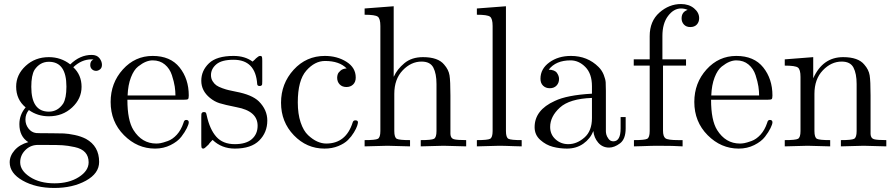

<svg xmlns="http://www.w3.org/2000/svg" viewBox="-20 -725 4430 951"><path d="M28 79Q28 47 52.5 19Q77 -9 120 -21Q76 -49 76 -110Q76 -157 107 -193Q60 -232 60 -296Q60 -355 107 -398.5Q154 -442 222 -442Q282 -442 328 -406Q376 -453 434 -453Q460 -453 472.5 -437Q485 -421 485 -404Q485 -389 475.5 -381.5Q466 -374 456 -374Q444 -374 435.5 -382Q427 -390 427 -403Q427 -424 443 -430Q440 -431 433 -431Q384 -431 343 -392Q384 -354 384 -295Q384 -236 337 -192.5Q290 -149 222 -149Q166 -149 123 -180Q106 -160 106 -133Q106 -108 121 -88.5Q136 -69 159 -66Q166 -65 234 -65Q274 -65 296 -64Q318 -63 349.5 -56.5Q381 -50 406 -37Q471 -1 471 77Q471 134 405.5 170Q340 206 249 206Q157 206 92.5 169.5Q28 133 28 79ZM80 79Q80 120 128.5 151.5Q177 183 250 183Q322 183 370.5 152Q419 121 419 79Q419 49 402 30Q385 11 350 3.5Q315 -4 290.5 -5.5Q266 -7 221 -7H162Q128 -5 104 20Q80 45 80 79ZM135 -295Q135 -172 222 -172Q266 -172 293 -212Q309 -239 309 -296Q309 -419 222 -419Q178 -419 151 -379Q135 -352 135 -295Z M528 -220Q528 -314 588.5 -381Q649 -448 736 -448Q824 -448 869.5 -391Q915 -334 915 -252Q915 -237 911 -234Q907 -231 890 -231H611Q611 -129 641 -81Q683 -14 754 -14Q764 -14 775.5 -16Q787 -18 811 -26.5Q835 -35 856 -58Q877 -81 889 -117Q892 -131 902 -131Q915 -131 915 -119Q915 -110 905.5 -90.5Q896 -71 878 -47.5Q860 -24 825 -6.5Q790 11 748 11Q660 11 594 -55.5Q528 -122 528 -220ZM612 -252H849Q849 -273 845.5 -296.5Q842 -320 831.5 -352.5Q821 -385 796.5 -405.5Q772 -426 736 -426Q720 -426 702.5 -419Q685 -412 664 -395.5Q643 -379 628.5 -341.5Q614 -304 612 -252Z M977 -13V-145Q977 -156 977.5 -160Q978 -164 981 -167Q984 -170 990 -170Q997 -170 999.5 -167Q1002 -164 1004 -153Q1019 -84 1051.5 -47.5Q1084 -11 1143 -11Q1199 -11 1227.5 -36Q1256 -61 1256 -102Q1256 -175 1152 -194Q1092 -206 1067 -214Q1042 -222 1020 -240Q977 -275 977 -325Q977 -375 1015 -411.5Q1053 -448 1137 -448Q1193 -448 1231 -420Q1242 -429 1248 -436Q1261 -448 1268 -448Q1276 -448 1277.5 -443Q1279 -438 1279 -424V-323Q1279 -312 1278.5 -308Q1278 -304 1275 -301.5Q1272 -299 1266 -299Q1255 -299 1254 -308Q1246 -429 1137 -429Q1078 -429 1051.5 -406.5Q1025 -384 1025 -353Q1025 -336 1033 -323Q1041 -310 1051.5 -302.5Q1062 -295 1081.5 -288Q1101 -281 1113 -278.5Q1125 -276 1148 -271Q1228 -256 1262 -223Q1304 -181 1304 -128Q1304 -69 1264 -29Q1224 11 1143 11Q1078 11 1033 -32Q1027 -26 1022.5 -21Q1018 -16 1016.5 -14Q1015 -12 1014.5 -11Q1014 -10 1013 -9Q993 11 988 11Q980 11 978.5 6Q977 1 977 -13Z M1589 -448Q1650 -448 1696 -419Q1742 -390 1742 -341Q1742 -319 1729 -306.5Q1716 -294 1696 -294Q1675 -294 1662.5 -307Q1650 -320 1650 -340Q1650 -349 1653 -357.5Q1656 -366 1667 -375.5Q1678 -385 1697 -386Q1661 -423 1590 -423Q1539 -423 1497 -375Q1455 -327 1455 -218Q1455 -161 1469 -119Q1483 -77 1506 -55.5Q1529 -34 1551.5 -24Q1574 -14 1596 -14Q1694 -14 1727 -119Q1730 -129 1740 -129Q1753 -129 1753 -119Q1753 -114 1749 -101.5Q1745 -89 1733 -69Q1721 -49 1703.5 -31.5Q1686 -14 1655.5 -1.5Q1625 11 1587 11Q1499 11 1435.5 -55Q1372 -121 1372 -216Q1372 -311 1434.5 -379.5Q1497 -448 1589 -448Z M1786 0V-31Q1839 -31 1851.5 -37.5Q1864 -44 1864 -76V-596Q1864 -633 1851 -642.5Q1838 -652 1786 -652V-683L1930 -694V-346H1931Q1947 -382 1983 -412Q2019 -442 2075 -442Q2150 -442 2180 -405Q2202 -380 2206.5 -352Q2211 -324 2211 -252V-61Q2212 -40 2228 -35.5Q2244 -31 2289 -31V0Q2187 -3 2177 -3Q2169 -3 2064 0V-31Q2117 -31 2129.5 -37.5Q2142 -44 2142 -76V-309Q2142 -360 2126.5 -390Q2111 -420 2068 -420Q2016 -420 1974.5 -376.5Q1933 -333 1933 -260V-76Q1933 -44 1945.5 -37.5Q1958 -31 2011 -31V0Q1909 -3 1899 -3Q1891 -3 1786 0Z M2342 0V-31Q2395 -31 2407.5 -37.5Q2420 -44 2420 -76V-596Q2420 -633 2407 -642.5Q2394 -652 2342 -652V-683L2486 -694V-76Q2486 -44 2498.5 -37.5Q2511 -31 2564 -31V0Q2552 0 2526.5 -1Q2501 -2 2482.5 -2.5Q2464 -3 2453 -3Q2441 -3 2342 0Z M2628 -95Q2628 -180 2728 -225Q2788 -254 2912 -261V-298Q2912 -360 2879.5 -393Q2847 -426 2806 -426Q2733 -426 2698 -380Q2728 -379 2738.5 -364Q2749 -349 2749 -334Q2749 -314 2736.5 -301Q2724 -288 2703 -288Q2683 -288 2670 -300.5Q2657 -313 2657 -335Q2657 -384 2701 -416Q2745 -448 2808 -448Q2890 -448 2945 -393Q2962 -376 2970.5 -354Q2979 -332 2980 -317.5Q2981 -303 2981 -275V-75Q2981 -69 2983 -59.5Q2985 -50 2994 -37.5Q3003 -25 3018 -25Q3054 -25 3054 -89V-145H3079V-89Q3079 -36 3051 -15Q3023 6 2997 6Q2964 6 2943 -18.5Q2922 -43 2919 -76Q2904 -38 2869.5 -13.5Q2835 11 2788 11Q2752 11 2718 2Q2684 -7 2656 -32Q2628 -57 2628 -95ZM2705 -96Q2705 -59 2731.5 -35Q2758 -11 2795 -11Q2837 -11 2874.5 -43.5Q2912 -76 2912 -140V-240Q2801 -236 2753 -192Q2705 -148 2705 -96Z M3119 -400V-431H3198V-546Q3198 -620 3246 -662.5Q3294 -705 3353 -705Q3392 -705 3417.5 -684Q3443 -663 3443 -635Q3443 -616 3431.5 -603.5Q3420 -591 3399 -591Q3379 -591 3367.5 -603.5Q3356 -616 3356 -634Q3356 -666 3386 -676Q3371 -683 3353 -683Q3317 -683 3289 -646Q3261 -609 3261 -547V-431H3378V-400H3264V-78Q3264 -49 3276 -40Q3288 -31 3340 -31H3361V0Q3321 -3 3234 -3Q3222 -3 3203 -2.5Q3184 -2 3159 -1Q3134 0 3120 0V-31Q3173 -31 3185.5 -37.5Q3198 -44 3198 -76V-400Z M3419 -220Q3419 -314 3479.5 -381Q3540 -448 3627 -448Q3715 -448 3760.5 -391Q3806 -334 3806 -252Q3806 -237 3802 -234Q3798 -231 3781 -231H3502Q3502 -129 3532 -81Q3574 -14 3645 -14Q3655 -14 3666.5 -16Q3678 -18 3702 -26.5Q3726 -35 3747 -58Q3768 -81 3780 -117Q3783 -131 3793 -131Q3806 -131 3806 -119Q3806 -110 3796.5 -90.5Q3787 -71 3769 -47.5Q3751 -24 3716 -6.5Q3681 11 3639 11Q3551 11 3485 -55.5Q3419 -122 3419 -220ZM3503 -252H3740Q3740 -273 3736.5 -296.5Q3733 -320 3722.5 -352.5Q3712 -385 3687.5 -405.5Q3663 -426 3627 -426Q3611 -426 3593.5 -419Q3576 -412 3555 -395.5Q3534 -379 3519.5 -341.5Q3505 -304 3503 -252Z M3867 0V-31Q3920 -31 3932.5 -37.5Q3945 -44 3945 -76V-344Q3945 -381 3932 -390.5Q3919 -400 3867 -400V-431L4008 -442V-337Q4055 -442 4156 -442Q4231 -442 4261 -405Q4283 -380 4287.5 -352Q4292 -324 4292 -252V-61Q4293 -40 4309 -35.5Q4325 -31 4370 -31V0Q4268 -3 4258 -3Q4250 -3 4145 0V-31Q4198 -31 4210.5 -37.5Q4223 -44 4223 -76V-309Q4223 -360 4207.5 -390Q4192 -420 4149 -420Q4097 -420 4055.5 -376.5Q4014 -333 4014 -260V-76Q4014 -44 4026.5 -37.5Q4039 -31 4092 -31V0Q3990 -3 3980 -3Q3972 -3 3867 0Z"/></svg>

Font: CMU Serif
Style: Roman
Weight: 500
Version: Version 0.7.0